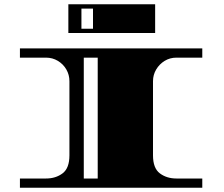

<svg xmlns="http://www.w3.org/2000/svg" viewBox="-20 -876 1043 896"><path d="M73 0V-43H195Q240 -43 272 -67Q304 -91 304 -151V-497Q304 -527 289.5 -552Q275 -577 250 -592Q225 -607 195 -607H73V-650H924V-607H803Q773 -607 748.5 -592Q724 -577 709 -552Q694 -527 694 -497V-151Q694 -91 726 -67Q758 -43 803 -43H924V0ZM371 -43H436V-607H371ZM299 -722V-856H704V-722ZM360 -742H414V-836H360Z"/></svg>

Font: Diplomata
Style: Regular
Weight: 400
Designer: Eduardo Rodriguez Tunni
Foundry: Eduardo Rodriguez Tunni
Version: Version 1.002; ttfautohint (v1.8.4.7-5d5b);gftools[0.9.23]